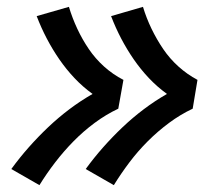

<svg xmlns="http://www.w3.org/2000/svg" viewBox="-20 -615 640 560"><path d="M312 -75 230 -122Q254 -155 281 -185.5Q308 -216 337.5 -244Q367 -272 399.5 -296.5Q432 -321 467 -341Q438 -362 414 -387.5Q390 -413 370 -442Q350 -471 333.5 -502.5Q317 -534 304 -568L397 -595Q407 -562 422 -531Q437 -500 456 -472Q475 -444 500.5 -421Q526 -398 556 -382L542 -298Q506 -281 473 -256.5Q440 -232 411 -203Q382 -174 357.5 -141.5Q333 -109 312 -75ZM95 -75 13 -122Q37 -155 64 -185.5Q91 -216 120.5 -244Q150 -272 182.5 -296.5Q215 -321 250 -341Q221 -362 197 -387.5Q173 -413 153 -442Q133 -471 116.5 -502.5Q100 -534 87 -568L181 -595Q191 -562 205.5 -531Q220 -500 239 -472Q258 -444 283.5 -421Q309 -398 340 -382L325 -298Q289 -281 256 -256.5Q223 -232 194.5 -203Q166 -174 141 -141.5Q116 -109 95 -75Z"/></svg>

Font: Iosevka SS04 SmBd Ex Obl
Style: Regular
Weight: 600
Width: 7
Italic angle: -9°
Monospace: yes
Designer: Belleve Invis
Foundry: Belleve Invis
Version: Version 19.0.0; ttfautohint (v1.8.4)